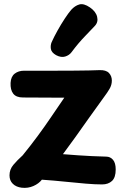

<svg xmlns="http://www.w3.org/2000/svg" viewBox="-20 -881 600 915"><path d="M89.6 -416.4Q56.9 -416.4 42.9 -434.8Q28.9 -453.1 30.4 -485.9Q32 -516.1 50.1 -530.1Q68.2 -544 94.4 -544Q178.9 -544 237.7 -544Q296.6 -544 336.5 -544.4Q376.4 -544.8 404.1 -545.3Q431.7 -545.8 453.7 -546.8Q485.1 -548 499.1 -533.3Q513 -518.7 513 -497Q513 -476 501.9 -457.3Q490.9 -438.7 479.1 -423.3Q438.1 -367 403.7 -318.4Q369.3 -269.9 339.1 -227.3Q308.9 -184.8 279.9 -146.3Q318.9 -143.3 351.6 -140.9Q384.3 -138.6 416.6 -137.1Q448.8 -135.6 485.8 -134.6Q505.8 -134.6 518.6 -119.4Q531.4 -104.3 531.4 -73.3Q531.4 -35.1 513.7 -18.6Q496 -2.1 466.4 -2.1Q432.9 -2.1 388.3 -5.9Q343.8 -9.7 290.9 -15.1Q238.1 -20.6 179.6 -24.7Q165 -5.9 139.2 5.5Q113.3 16.9 83.7 13.6Q56.8 10.4 41.1 -5.1Q25.3 -20.6 25.3 -45.3Q25.3 -73.3 43.4 -95.1Q61.6 -116.8 88.1 -140.8Q107.4 -164.6 125.1 -187.4Q142.7 -210.3 159.8 -233.2Q176.9 -256 192.7 -278.7Q208.4 -301.3 223.9 -323.8Q239.3 -346.2 254.9 -369.3Q270.4 -392.4 286.4 -415.4ZM321.2 -632.6Q310.1 -617.6 290.7 -611.6Q271.2 -605.6 247.4 -618.1Q225.1 -630.8 222.4 -647.9Q219.8 -665.1 226 -679.9Q237.4 -705.2 254.1 -735.2Q270.8 -765.2 288.6 -792.2Q306.4 -819.2 319 -833.8Q336.8 -853.6 357.9 -859.7Q379.1 -865.9 408.7 -845.6Q436.9 -826.2 442.9 -800.9Q449 -775.6 432 -757.6Q419.7 -744 386.4 -709.8Q353.1 -675.6 321.2 -632.6Z"/></svg>

Font: Playpen Sans Deva
Style: Regular
Weight: 400
Designer: Pooja Saxena, Gunjan Panchal, Laura Meseguer, Veronika Burian, José Scaglione
Foundry: TypeTogether
Version: Version 2.000